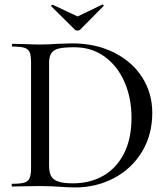

<svg xmlns="http://www.w3.org/2000/svg" viewBox="-20 -817 736 841"><path d="M240 1Q225 0 203.5 -1Q182 -2 155 -2L85 -1Q66 0 33 0Q31 0 31 -6Q31 -12 33 -12Q69 -12 86 -17Q103 -22 109.5 -36.5Q116 -51 116 -81V-544Q116 -574 110 -588Q104 -602 87.5 -607.5Q71 -613 35 -613Q32 -613 32 -619Q32 -625 35 -625L85 -624Q129 -622 155 -622Q192 -622 231 -625Q279 -627 296 -627Q399 -627 479 -587Q559 -547 603 -478Q647 -409 647 -323Q647 -226 601.5 -151.5Q556 -77 478.5 -36.5Q401 4 310 4Q279 4 240 1ZM556 -301Q556 -388 525 -458.5Q494 -529 437.5 -569.5Q381 -610 306 -610Q263 -610 240 -605Q217 -600 206 -585.5Q195 -571 195 -542V-92Q195 -63 203.5 -46.5Q212 -30 234.5 -22Q257 -14 300 -14Q375 -14 433 -47.5Q491 -81 523.5 -145.5Q556 -210 556 -301ZM204 -791Q204 -793 207 -795Q210 -797 211 -796L320 -745L428 -797H429Q432 -797 433.5 -794.5Q435 -792 433 -790L331 -687Q327 -683 320 -683Q312 -683 308 -687L205 -789Z"/></svg>

Font: Cormorant Unicase Medium
Style: Regular
Weight: 500
Designer: Christian Thalmann (Catharsis Fonts)
Foundry: Catharsis Fonts
Version: Version 4.000